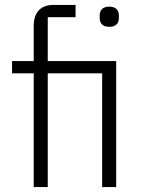

<svg xmlns="http://www.w3.org/2000/svg" viewBox="-20 -760 586 780"><path d="M117 0H174V-462H395V0H452V-512H174V-690H287V-740H197C143 -740 117 -707 117 -655V-512H29V-462H117ZM424 -651C451 -651 463 -666 463 -687V-697C463 -718 451 -733 424 -733C396 -733 385 -718 385 -697V-687C385 -666 396 -651 424 -651Z"/></svg>

Font: IBM Plex Devanagari Light
Style: Regular
Weight: 300
Designer: Mike Abbink, Paul van der Laan, Pieter van Rosmalen, Erin McLaughlin
Foundry: Bold Monday
Version: Version 1.0